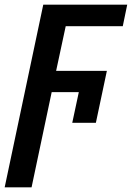

<svg xmlns="http://www.w3.org/2000/svg" viewBox="-47 -561 564 821"><path d="M-27 240 138 -541H497L478 -449H234L193 -258H410L363 -36H262L290 -167H174L88 240Z"/></svg>

Font: Noto Sans UI Medium
Style: Italic
Weight: 500
Italic angle: -12°
Designer: Monotype Design Team
Foundry: Monotype Imaging Inc.
Version: Version 1.901